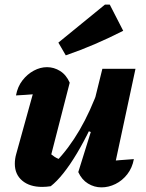

<svg xmlns="http://www.w3.org/2000/svg" viewBox="-20 -801 629 829"><path d="M281 -444 199 -125 186 -149Q200 -134 215.5 -124Q231 -114 249 -110L221 -102Q277 -160 323.5 -239.5Q370 -319 409 -427L422 -368Q398 -305 370 -247Q342 -189 312.5 -139.5Q283 -90 254 -53.5Q225 -17 199 3Q180 6 162 6Q108 6 76 -21Q44 -48 44 -94Q44 -115 50 -136L142 -468L221 -403Q172 -398 130.5 -394.5Q89 -391 49 -389Q56 -427 77 -454Q98 -481 126 -496Q154 -511 183 -511Q213 -511 239.5 -494.5Q266 -478 281 -444ZM318 -58 372 -231 356 -237 422 -504H565L464 -33L436 -104Q468 -107 497.5 -109.5Q527 -112 558 -114Q551 -76 529.5 -48.5Q508 -21 478.5 -6.5Q449 8 418 8Q387 8 360 -8.5Q333 -25 318 -58ZM264 -562 232 -617 433 -781H454L512 -668Q451 -637 389.5 -610.5Q328 -584 264 -562Z"/></svg>

Font: Piazzolla Thin Black
Style: Italic
Weight: 900
Italic angle: -11.3°
Version: Version 2.005